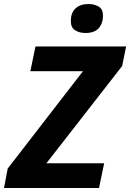

<svg xmlns="http://www.w3.org/2000/svg" viewBox="-50 -948 656 968"><path d="M-29.8 0 -11.2 -98.1 368.2 -588.9H103L128.9 -713.9H585.9L565.9 -615.2L184.1 -125H475.1L449.2 0ZM381.3 -781.7Q350.1 -781.7 328.6 -795.4Q307.1 -809.1 307.1 -841.8Q307.1 -883.8 330.8 -905.8Q354.5 -927.7 396 -927.7Q425.3 -927.7 447.3 -915Q469.2 -902.3 469.2 -869.1Q469.2 -830.1 447.8 -805.9Q426.3 -781.7 381.3 -781.7Z"/></svg>

Font: Open Sans
Style: Bold Italic
Weight: 700
Italic angle: -12°
Designer: Monotype Design Team
Foundry: Monotype Imaging Inc.
Version: Version 3.003; ttfautohint (v1.8.4)